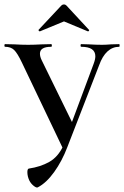

<svg xmlns="http://www.w3.org/2000/svg" viewBox="-24 -668 562 870"><path d="M-1 -456Q-4 -456 -4 -462Q-4 -468 -1 -468L41 -467Q75 -465 104 -465Q130 -465 166 -467L208 -468Q211 -468 211 -462Q211 -456 208 -456Q157 -456 157 -425Q157 -411 165 -395L311 -97L264 -13L400 -378Q408 -399 408 -413Q408 -456 344 -456Q341 -456 341 -462Q341 -468 344 -468L379 -467Q411 -465 439 -465Q455 -465 479 -467L516 -468Q518 -468 518 -462Q518 -456 516 -456Q486 -456 463 -435Q440 -414 425 -372L281 -1Q279 3 272 7.5Q265 12 263 9L75 -385Q55 -427 40 -441.5Q25 -456 -1 -456ZM109 150Q100 131 100 112Q100 98 106 96Q160 88 199.5 65.5Q239 43 262 -6L281 -1Q257 62 221.5 111.5Q186 161 147 181Q141 184 128.5 174Q116 164 109 150ZM266 -648Q272 -648 277 -643L379 -533Q380 -533 380 -531Q380 -529 377.5 -527Q375 -525 374 -526L266 -571L157 -526Q155 -525 152 -528.5Q149 -532 151 -533L254 -643Q259 -648 266 -648Z"/></svg>

Font: Cormorant Unicase SemiBold
Style: Regular
Weight: 600
Designer: Christian Thalmann (Catharsis Fonts)
Foundry: Catharsis Fonts
Version: Version 4.000